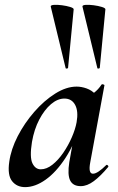

<svg xmlns="http://www.w3.org/2000/svg" viewBox="-20 -754 484 787"><path d="M83 13Q49 13 29.5 -11.5Q10 -36 18 -91Q25 -142 52.5 -195.5Q80 -249 120.5 -295.5Q161 -342 206.5 -370.5Q252 -399 294 -399Q314 -399 335 -391.5Q356 -384 371.5 -367.5Q387 -351 389 -324L329 -357Q346 -359 364.5 -373Q383 -387 396 -407Q398 -410 403.5 -408Q409 -406 408 -404L350 -89Q341 -42 361 -42Q371 -42 385 -51.5Q399 -61 415 -77Q418 -80 422 -76Q426 -72 423 -69Q392 -32 364.5 -11.5Q337 9 311 9Q279 9 267.5 -14.5Q256 -38 264 -89L289 -229L310 -246Q286 -164 248 -106Q210 -48 167 -17.5Q124 13 83 13ZM147 -60Q171 -60 195 -79Q219 -98 239.5 -128Q260 -158 274.5 -191.5Q289 -225 294 -253Q302 -298 288 -324Q274 -350 244 -350Q216 -350 189 -327Q162 -304 141 -264Q120 -224 111 -172Q101 -109 113 -84.5Q125 -60 147 -60ZM249 -475 188 -727Q187 -733 201 -734Q215 -735 234 -732.5Q253 -730 267.5 -725.5Q282 -721 282 -716L259 -476Q259 -474 254.5 -473Q250 -472 249 -475ZM379 -475 318 -727Q317 -733 331 -734Q345 -735 364 -732.5Q383 -730 397.5 -725.5Q412 -721 412 -716L389 -476Q389 -474 384.5 -473Q380 -472 379 -475Z"/></svg>

Font: Cormorant Light
Style: Italic
Weight: 300
Italic angle: -10°
Designer: Christian Thalmann (Catharsis Fonts)
Foundry: Catharsis Fonts
Version: Version 4.000